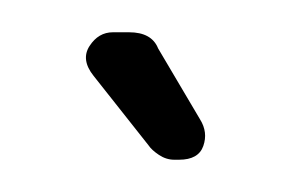

<svg xmlns="http://www.w3.org/2000/svg" viewBox="-20 -447 179 119"><path d="M88 -348Q83 -348 78.5 -351Q74 -354 72 -357L38 -400Q30 -410 35.5 -418.5Q41 -427 50 -427H60Q74 -427 78 -417L104 -373Q109 -365 106 -356.5Q103 -348 91 -348Z"/></svg>

Font: Chathura
Style: ExtraBold
Weight: 800
Designer: Appaji Ambarisha Darbha
Foundry: Aditya Fonts
Version: Version 1.001 2016